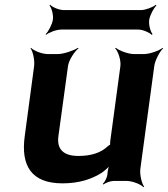

<svg xmlns="http://www.w3.org/2000/svg" viewBox="-20 -753 699 799"><path d="M306 -104C242 -104 216 -134 223 -186L263 -478C266 -502 290 -539 307 -552L304 -554C286 -542 244 -528 220 -528H179C155 -528 120 -542 109 -554L107 -552C117 -539 125 -502 122 -478L83 -187C66 -64 110 10 240 10C310 10 363 -8 405 -35C418 -45 436 -60 441 -70L438 -72C432 -62 428 -43 427 -29V-27C426 -15 416 5 408 12L411 15C418 8 440 0 452 0H507C531 0 566 14 577 26L580 24C570 11 561 -26 564 -50L622 -478C625 -502 645 -539 659 -552L657 -554C642 -542 603 -528 579 -528H538C514 -528 476 -542 462 -554L459 -552C472 -539 484 -502 481 -478L439 -167C439 -164 437 -150 439 -148L442 -152C440 -153 428 -145 427 -143C400 -118 361 -104 306 -104ZM601 -671C604 -690 620 -720 631 -730L628 -733C617 -723 585 -711 566 -711H246C226 -711 198 -723 189 -733L186 -730C195 -720 203 -690 200 -671C197 -651 181 -621 170 -611L172 -608C183 -618 215 -630 235 -630H555C574 -630 602 -618 611 -608L615 -611C606 -621 598 -651 601 -671Z"/></svg>

Font: Asimov
Style: EdgeWideIt
Weight: 500
Designer: Google
Version: Version 2.000980: 2014